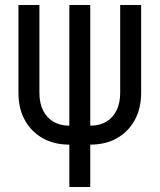

<svg xmlns="http://www.w3.org/2000/svg" viewBox="-20 -750 640 770"><path d="M258 0V-170Q197 -170 151 -196Q105 -222 79.5 -268.5Q54 -315 54 -378V-730H138V-378Q138 -337 152.5 -307.5Q167 -278 194 -262Q221 -246 258 -246V-730H342V-246Q380 -246 406.5 -262Q433 -278 447.5 -307.5Q462 -337 462 -378V-730H546V-378Q546 -315 520.5 -268.5Q495 -222 449.5 -196Q404 -170 342 -170V0Z"/></svg>

Font: JetBrains Mono Zero
Style: Regular-Zero
Weight: 400
Designer: Philipp Nurullin, Konstantin Bulenkov
Foundry: JetBrains
Version: Version 2.211